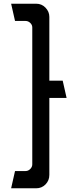

<svg xmlns="http://www.w3.org/2000/svg" viewBox="-20 -867 419 1035"><path d="M40 148 61 55H118Q132 55 143 44Q154 33 154 19V-719Q154 -733 143 -743.5Q132 -754 118 -754H61L40 -847H175Q205 -847 225.5 -825.5Q246 -804 246 -776V-432H318L339 -339H246V76Q246 106 225.5 127Q205 148 175 148Z"/></svg>

Font: Odibee Sans
Style: Regular
Weight: 400
Designer: James Barnard - Barnard Co. Limited
Version: Version 2.001; ttfautohint (v1.8.3)